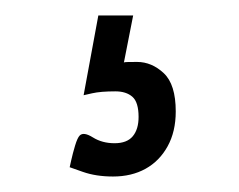

<svg xmlns="http://www.w3.org/2000/svg" viewBox="-20 -22 309 248"><path d="M126 206Q104 206 87 200Q70 194 70 194Q70 194 72 185Q74 176 77 166Q80 156 83 153Q88 148 100 155.5Q112 163 128 163Q144 163 151.5 154Q159 145 159 129Q159 110 151 103Q143 96 129 96Q110 96 99 98.5Q88 101 88 101L107 -2H152L140 59Q140 59 140.5 58.5Q141 58 157 58Q176 58 191.5 72.5Q207 87 207 122Q207 148 196.5 167Q186 186 168 196Q150 206 126 206Z"/></svg>

Font: Yanone Kaffeesatz
Style: Regular
Weight: 400
Designer: Yanone (Cyrillic: Daniel Pouzeot, Huerta Tipografica, and Cyreal)
Foundry: Yanone
Version: Version 2.003